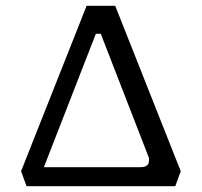

<svg xmlns="http://www.w3.org/2000/svg" viewBox="-20 -645 698 665"><path d="M379 -625 606 -52 587 0H72L53 -52L280 -625ZM467 -66Q496 -66 496 -89Q496 -92 496 -95.5Q496 -99 494 -103L329 -528H312L132 -66Z"/></svg>

Font: Changa Light
Style: Regular
Weight: 300
Designer: Eduardo Rodriguez Tunni
Foundry: Eduardo Rodriguez Tunni
Version: Version 3.002; ttfautohint (v1.8.2)